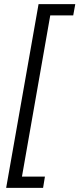

<svg xmlns="http://www.w3.org/2000/svg" viewBox="-20 -755 387 936"><path d="M10 161 168 -735H347L337 -680H225L87 106H199L190 161Z"/></svg>

Font: Archivo SemiBold Light
Style: Italic
Weight: 300
Italic angle: -10°
Version: Version 2.001